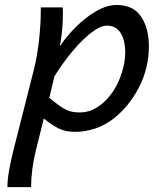

<svg xmlns="http://www.w3.org/2000/svg" viewBox="-20 -518 619 772"><path d="M105 234.4H9.8Q9.8 204.1 17.1 164.1Q24.4 124 34.2 85.4L114.7 -231.9Q128.9 -287.1 136.5 -352.8Q144 -418.5 144 -474.1V-488.3H231.9Q232.9 -481.9 232.9 -474.6Q232.9 -467.3 232.9 -459Q232.9 -429.7 229.7 -395.5Q226.6 -361.3 220.7 -332Q247.1 -371.6 285.4 -409.9Q323.7 -448.2 366.7 -473.1Q409.7 -498 449.2 -498Q515.6 -498 547.1 -451.4Q578.6 -404.8 578.6 -332Q578.6 -243.7 538.6 -166.5Q498.5 -89.4 437 -41.5Q401.4 -13.7 361.3 -0.7Q321.3 12.2 280.8 12.2Q241.7 12.2 213.4 -2.7Q185.1 -17.6 156.2 -41.5L124.5 85.4Q105 166 105 234.4ZM198.7 -210.9 178.2 -124.5Q206.1 -101.6 224.9 -88.9Q243.7 -76.2 260.7 -71Q277.8 -65.9 300.3 -65.9Q329.1 -65.9 353.3 -77.1Q377.4 -88.4 397.9 -107.4Q438.5 -145 460.9 -200.9Q483.4 -256.8 483.4 -307.6Q483.4 -356.4 464.8 -385.7Q446.3 -415 410.2 -415Q383.8 -415 347.2 -386.7Q310.5 -358.4 271.5 -312Q232.4 -265.6 198.7 -210.9Z"/></svg>

Font: Andika
Style: Italic
Weight: 400
Italic angle: -14°
Designer: Victor Gaultney, Annie Olsen, Julie Remington, Don Collingsworth, Eric Hays, Becca Hirsbrunner
Foundry: SIL International
Version: Version 6.101